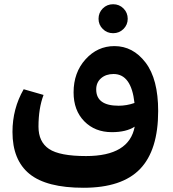

<svg xmlns="http://www.w3.org/2000/svg" viewBox="-20 -625 817 908"><path d="M446 -536Q446 -565 466 -585Q486 -605 515 -605Q544 -605 564 -585Q584 -565 584 -536Q584 -508 564 -488Q544 -468 515 -468Q486 -468 466 -488Q446 -508 446 -536ZM521 -407Q609 -407 668.5 -329Q728 -251 728 -100Q728 85 642.5 174Q557 263 375 263Q200 263 119.5 197.5Q39 132 39 -1Q39 -111 92 -203L186 -176Q162 -113 162 -26Q162 46 212 79.5Q262 113 387 113Q591 113 617 -26Q577 0 509 0Q429 0 378.5 -51.5Q328 -103 328 -188Q328 -282 384.5 -344.5Q441 -407 521 -407ZM435 -202Q435 -125 541 -125Q579 -125 616 -138Q601 -275 517 -275Q481 -275 458 -255Q435 -235 435 -202Z"/></svg>

Font: FiraGO
Style: Bold
Weight: 700
Designer: bBox Type
Foundry: bBox Type GmbH
Version: Version 1.001;PS 001.001;hotconv 1.0.88;makeotf.lib2.5.64775